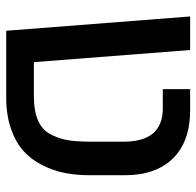

<svg xmlns="http://www.w3.org/2000/svg" viewBox="-27 -605 632 618"><g transform="rotate(90 289.0 -296.0)"><path d="M544 -269Q544 -227 537 -190Q530 -153 512 -117Q494 -81 466.5 -56Q439 -31 395 -15.5Q351 0 294 0H79L33 -592H141L180 -89H288Q337 -89 368 -102.5Q399 -116 413 -144Q427 -172 431.5 -200Q436 -228 436 -273V-378Q436 -504 329 -504H267V-592H335Q435 -592 489.5 -537Q544 -482 544 -382Z"/></g></svg>

Font: LT Superior Semi-bold
Style: Regular
Weight: 600
Designer: Daniel Lyons
Foundry: LyonsType
Version: Version 1.0